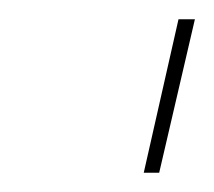

<svg xmlns="http://www.w3.org/2000/svg" viewBox="-20 -700 222 199"><path d="M182 -680 145 -521H129L165 -680Z"/></svg>

Font: Kantumruy Pro Thin
Style: Italic
Weight: 250
Italic angle: -13°
Version: Version 1.002